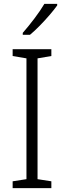

<svg xmlns="http://www.w3.org/2000/svg" viewBox="-20 -967 329 987"><path d="M244 0H45V-35L116 -46V-667L45 -679V-714H244V-679L173 -667V-46L244 -35ZM274 -939Q259 -918 235 -890Q211 -862 184 -834.5Q157 -807 134 -788H97V-798Q126 -831 157 -872Q188 -913 208 -947H274Z"/></svg>

Font: Noto Sans Lao SemiCondensed Light
Style: Regular
Weight: 300
Width: 4
Designer: Monotype Design Team
Foundry: Monotype Imaging Inc.
Version: Version 2.003; ttfautohint (v1.8.4.7-5d5b)